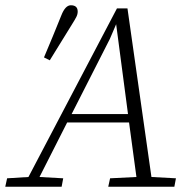

<svg xmlns="http://www.w3.org/2000/svg" viewBox="-35 -709 735 729"><path d="M382 -561 237 -276H451L406 -617ZM-15 0 -8 -32 73 -37 409 -677H449L540 -37L633 -32L627 0H376L383 -32L483 -37L455 -244H220L115 -37L205 -32L199 0ZM132 -491Q149 -531 165.5 -571Q182 -611 198 -651Q213 -689 234 -689Q260 -689 260 -665Q260 -655 255 -645Q250 -635 238 -616Q217 -582 196 -548Q175 -514 154 -480Z"/></svg>

Font: Source Serif 4 SmText Light
Style: Italic
Weight: 300
Italic angle: -12°
Designer: Frank Grießhammer
Foundry: Adobe
Version: Version 4.005;hotconv 1.1.0;makeotfexe 2.6.0